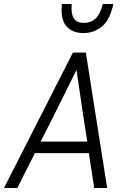

<svg xmlns="http://www.w3.org/2000/svg" viewBox="-41 -944 623 964"><path d="M432 0 405 -175H134L46 0H-21L325 -680H390L497 0ZM229 -363 163 -233H397L377 -363L343 -593ZM380 -829Q415 -829 438.5 -850.5Q462 -872 475 -924H528Q511 -844 471 -811Q431 -778 378 -778Q323 -778 292.5 -812Q262 -846 270 -924H319Q315 -872 330.5 -850.5Q346 -829 380 -829Z"/></svg>

Font: Inria Sans Light
Style: Italic
Weight: 300
Italic angle: -10°
Designer: Black Foundry Team
Foundry: Black Foundry
Version: Version 1.2; ttfautohint (v1.8.3)